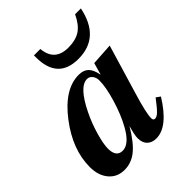

<svg xmlns="http://www.w3.org/2000/svg" viewBox="-218 -789 914 914"><g transform="rotate(-45 239.5 -332.0)"><path d="M435 -127 456 -112Q378 14 300 14Q271 14 254 -2.5Q237 -19 237 -50Q237 -71 251 -119Q209 -48 171 -17.5Q133 13 87 13Q38 13 8.5 -22Q-21 -57 -21 -114Q-21 -231 66 -345Q155 -462 252 -462Q284 -462 301.5 -445Q319 -428 326 -390H327L344 -449L455 -456L380 -205Q350 -106 350 -72Q350 -57 362 -57Q374 -57 389 -71.5Q404 -86 435 -127ZM266 -420Q214 -420 158 -305Q133 -254 117.5 -199.5Q102 -145 102 -115Q102 -58 145 -58Q190 -58 231 -133Q260 -185 281.5 -256.5Q303 -328 303 -373Q303 -393 292.5 -406.5Q282 -420 266 -420ZM444 -678H483Q450 -516 305 -516Q167 -516 167 -665V-678H210Q218 -588 309 -588Q359 -588 390 -608.5Q421 -629 444 -678Z"/></g></svg>

Font: STIX
Style: Bold Italic
Weight: 700
Italic angle: -16.33°
Designer: MicroPress Inc., with final additions and corrections provided by Coen Hoffman, Elsevier (retired)
Version: Version 1.1.1